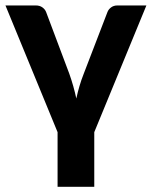

<svg xmlns="http://www.w3.org/2000/svg" viewBox="-20 -536 571 722"><path d="M334.5 -39V166.5H196.5V-39L0.5 -515.5H114.5Q129.5 -515.5 139.5 -508.2Q149.5 -501 153.5 -490.5L240.5 -259Q249 -235 255.5 -212Q262 -189 267 -165.5Q272 -189 278.8 -212Q285.5 -235 295 -259L384 -490.5Q388 -501 397.8 -508.2Q407.5 -515.5 421.5 -515.5H530.5Z"/></svg>

Font: Lato Heavy
Style: Regular
Weight: 800
Designer: Lukasz Dziedzic
Foundry: tyPoland Lukasz Dziedzic
Version: Version 2.007; 2014-02-27